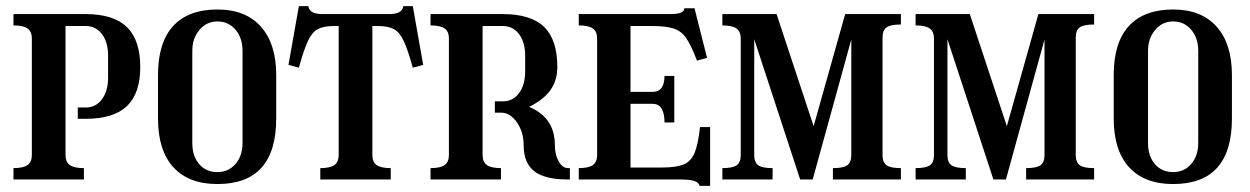

<svg xmlns="http://www.w3.org/2000/svg" viewBox="-20 -586 4083 627"><path d="M24 -37Q56 -37 70 -47Q84 -57 84 -80V-460Q84 -483 70 -493Q56 -503 24 -503V-540H260Q351 -540 394.5 -497.5Q438 -455 438 -367Q438 -281 394.5 -239.5Q351 -198 260 -198H234V-235H260Q293 -235 313 -262Q333 -289 333 -333V-404Q333 -448 313 -474.5Q293 -501 260 -501H194V-80Q194 -57 208 -47Q222 -37 254 -37V0H24Z M690 -555Q782 -555 832 -499Q882 -443 882 -341V-199Q882 15 690 15Q596 15 546 -40Q496 -95 496 -199V-341Q496 -447 545.5 -501Q595 -555 690 -555ZM690 -24Q726 -24 749 -50.5Q772 -77 772 -119V-420Q772 -462 749 -489Q726 -516 690 -516Q655 -516 631.5 -488.5Q608 -461 608 -420V-119Q608 -76 630.5 -50Q653 -24 690 -24Z M1026 -37Q1058 -37 1072 -47Q1086 -57 1086 -80V-501H1069Q1037 -501 1018 -491Q999 -481 985.5 -452Q972 -423 956 -365L922 -374L956 -566H987Q990 -540 1033 -540H1251Q1294 -540 1297 -566H1328L1362 -374L1328 -365Q1312 -423 1298.5 -452Q1285 -481 1266 -491Q1247 -501 1215 -501H1196V-80Q1196 -57 1210 -47Q1224 -37 1256 -37V0H1026Z M1386 -37Q1418 -37 1432 -47Q1446 -57 1446 -80V-460Q1446 -483 1432 -493Q1418 -503 1386 -503V-540H1622Q1714 -540 1757 -498Q1800 -456 1800 -367Q1800 -324 1778 -292.5Q1756 -261 1708 -237Q1792 -202 1792 -112Q1792 -81 1804.5 -59Q1817 -37 1835 -37H1841V0H1832Q1759 0 1724.5 -27Q1690 -54 1690 -112Q1690 -155 1668 -186.5Q1646 -218 1617 -218H1596V-255H1622Q1655 -255 1675 -282Q1695 -309 1695 -353V-404Q1695 -448 1675 -474.5Q1655 -501 1622 -501H1556V-80Q1556 -57 1570 -47Q1584 -37 1616 -37V0H1386Z M1870 -37Q1902 -37 1916 -47Q1930 -57 1930 -80V-460Q1930 -483 1916 -493Q1902 -503 1870 -503V-540H2166Q2192 -540 2203 -544.5Q2214 -549 2215 -559H2248L2289 -397L2256 -388Q2238 -436 2221.5 -460.5Q2205 -485 2179.5 -493Q2154 -501 2110 -501H2039V-286H2111Q2150 -286 2150 -338H2182V-186H2150Q2150 -247 2111 -247H2039V-39H2143Q2188 -39 2212.5 -49Q2237 -59 2248.5 -87.5Q2260 -116 2266 -171H2299V21H2265Q2261 9 2246 4.5Q2231 0 2196 0H1870Z M2399 -80V-460Q2399 -483 2385 -493Q2371 -503 2339 -503V-540H2516L2637 -174L2740 -540H2922V-506Q2888 -506 2875 -496.5Q2862 -487 2862 -463V-80Q2862 -56 2875 -46.5Q2888 -37 2922 -37V0H2700V-37Q2734 -37 2747 -46.5Q2760 -56 2760 -80V-457L2634 0H2593L2443 -458V-80Q2443 -56 2456 -46.5Q2469 -37 2503 -37V0H2339V-37Q2373 -37 2386 -46.5Q2399 -56 2399 -80Z M3030 -80V-460Q3030 -483 3016 -493Q3002 -503 2970 -503V-540H3147L3268 -174L3371 -540H3553V-506Q3519 -506 3506 -496.5Q3493 -487 3493 -463V-80Q3493 -56 3506 -46.5Q3519 -37 3553 -37V0H3331V-37Q3365 -37 3378 -46.5Q3391 -56 3391 -80V-457L3265 0H3224L3074 -458V-80Q3074 -56 3087 -46.5Q3100 -37 3134 -37V0H2970V-37Q3004 -37 3017 -46.5Q3030 -56 3030 -80Z M3811 -555Q3903 -555 3953 -499Q4003 -443 4003 -341V-199Q4003 15 3811 15Q3717 15 3667 -40Q3617 -95 3617 -199V-341Q3617 -447 3666.5 -501Q3716 -555 3811 -555ZM3811 -24Q3847 -24 3870 -50.5Q3893 -77 3893 -119V-420Q3893 -462 3870 -489Q3847 -516 3811 -516Q3776 -516 3752.5 -488.5Q3729 -461 3729 -420V-119Q3729 -76 3751.5 -50Q3774 -24 3811 -24Z"/></svg>

Font: Girassol
Style: Regular
Weight: 400
Width: 3
Designer: Liam Spradlin
Version: Version 1.004